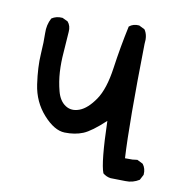

<svg xmlns="http://www.w3.org/2000/svg" viewBox="-66 -480 632 660"><g transform="rotate(10 250.0 -149.5)"><path d="M362 117Q347 115 335 105Q321 70 317 -75Q271 -32 243 -20.5Q215 -9 179 -10Q143 -11 104.5 -54Q66 -97 57.5 -156.5Q49 -216 52 -261Q55 -306 54 -335Q53 -364 66 -388Q82 -399 104 -397L123 -388Q135 -374 133 -353Q131 -317 128 -281Q125 -245 127 -212Q129 -179 137.5 -146.5Q146 -114 167.5 -100Q189 -86 216.5 -96.5Q244 -107 270 -145Q296 -183 306.5 -258Q317 -333 333 -407Q347 -419 368 -417L388 -407Q401 -388 397 -358Q392 -81 399 41H425L442 39L462 49Q474 64 472 86L462 105Q440 119 414 118Q388 117 362 117Z"/></g></svg>

Font: Kosefont JP
Style: Regular
Weight: 400
Designer: Nozomi Seto 瀬戸のぞみ
Version: Version 3.00;June 19, 2020